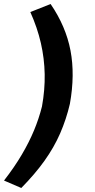

<svg xmlns="http://www.w3.org/2000/svg" viewBox="-43 -741 474 956"><path d="M63 195 -23 158Q29 91 65.5 29Q102 -33 126.5 -92Q151 -151 166 -211Q181 -294 179.5 -372Q178 -450 160.5 -526.5Q143 -603 108 -681L209 -721Q285 -610 308 -489.5Q331 -369 305 -224Q287 -147 256.5 -77Q226 -7 178.5 59.5Q131 126 63 195Z"/></svg>

Font: Nunito Sans 7pt SemiExpanded
Style: Bold Italic
Weight: 700
Width: 6
Italic angle: -9°
Designer: Vernon Adams
Foundry: Vernon Adams
Version: Version 3.101;gftools[0.9.27]